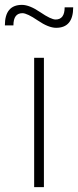

<svg xmlns="http://www.w3.org/2000/svg" viewBox="-60 -767 320 787"><path d="M80 0V-530H120V0ZM205 -737H240Q240 -653 170 -653Q139 -653 95 -683Q51 -713 32 -713Q-5 -713 -5 -663H-40Q-40 -747 30 -747Q61 -747 105 -717Q149 -687 168 -687Q205 -687 205 -737Z"/></svg>

Font: Cooper Hewitt
Style: Light
Weight: 703
Designer: Village Type and Design LLC
Foundry: Cooper Hewitt Smithsonian Design Museum
Version: 1.000